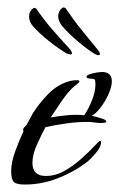

<svg xmlns="http://www.w3.org/2000/svg" viewBox="-20 -488 320 515"><path d="M46 7Q24 7 17 0Q10 -7 10 -29Q10 -53 21.5 -84Q33 -115 43 -136Q43 -137 42.5 -137.5Q42 -138 42 -139Q42 -144 45.5 -147Q49 -150 51 -153Q56 -161 60 -169Q64 -177 68 -184Q85 -211 109.5 -236Q134 -261 165 -270Q176 -273 186 -273Q188 -273 190.5 -272.5Q193 -272 193 -270Q193 -267 187.5 -263Q182 -259 180 -257Q164 -244 145.5 -217Q127 -190 116 -173Q139 -177 161.5 -179Q184 -181 206 -179Q217 -195 226.5 -218.5Q236 -242 236 -262Q236 -273 233.5 -275Q231 -277 222 -277Q220 -277 216 -278Q212 -279 212 -282Q212 -286 221 -289Q230 -292 240 -293.5Q250 -295 253 -295Q280 -295 280 -270Q280 -256 271.5 -236.5Q263 -217 250.5 -200.5Q238 -184 226 -177Q229 -177 238.5 -174.5Q248 -172 256.5 -169Q265 -166 265 -162Q265 -159 259 -158.5Q253 -158 251 -158Q242 -158 233 -159.5Q224 -161 215 -161Q187 -161 158.5 -157Q130 -153 102 -147Q92 -129 79.5 -101Q67 -73 67 -51Q67 -16 103 -16Q129 -16 153.5 -30Q178 -44 199 -63Q220 -82 233 -96Q246 -110 248 -110Q251 -110 251 -106Q251 -94 237 -77.5Q223 -61 214 -54Q179 -27 135.5 -10Q92 7 46 7ZM244 -340Q240 -340 233 -344Q211 -358 187 -378.5Q163 -399 146 -419Q136 -432 136 -445Q137 -456 142.5 -462.5Q148 -469 152 -468L156 -466Q179 -432 199 -407.5Q219 -383 241 -356Q248 -348 248 -343Q248 -340 244 -340ZM169 -342Q166 -342 158 -345Q135 -359 110.5 -378.5Q86 -398 69 -417Q58 -429 58 -443Q58 -454 63.5 -460.5Q69 -467 73 -467L77 -465Q100 -432 121 -408Q142 -384 166 -358Q173 -350 173 -345Q173 -342 169 -342Z"/></svg>

Font: Bonheur Royale
Style: Regular
Weight: 400
Designer: Robert E. Leuschke
Foundry: Robert E. Leuschke
Version: Version 1.010; ttfautohint (v1.8.3)